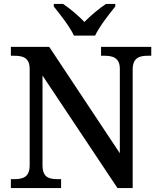

<svg xmlns="http://www.w3.org/2000/svg" viewBox="-20 -951 810 971"><path d="M354 -771H461C482 -816 532 -880 563 -918V-931H516C481 -908 437 -871 407 -840C377 -871 334 -908 299 -931H252V-918C283 -880 333 -816 354 -771ZM35 0H289V-45H271C228 -45 195 -54 195 -115V-569L574 0H651V-599C651 -659 685 -669 727 -669H745V-714H491V-669H509C550 -669 586 -659 586 -603V-176L229 -714H35V-669H53C94 -669 130 -660 130 -603V-115C130 -54 95 -45 51 -45H35Z"/></svg>

Font: Noto Serif Myanmar Medium
Style: Regular
Weight: 500
Designer: Ben Mitchell and the Monotype Design Team
Foundry: Monotype Imaging Inc.
Version: Version 2.106